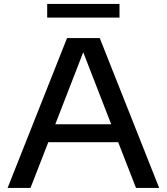

<svg xmlns="http://www.w3.org/2000/svg" viewBox="-20 -928 824 948"><path d="M17.5 0 311 -740H472.5L766 0H651.5L563.5 -226H218.5L130.5 0ZM253 -314.5H529L391 -670ZM213 -841V-908.5H570V-841Z"/></svg>

Font: Encode Sans Exp Md
Style: Regular
Weight: 500
Width: 7
Designer: Multiple Designers
Foundry: Impallari Type
Version: Version 3.002; ttfautohint (v1.8.3) -l 8 -r 50 -G 200 -x 14 